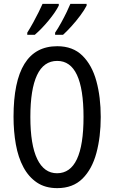

<svg xmlns="http://www.w3.org/2000/svg" viewBox="-20 -963 590 993"><path d="M501 -358Q501 -255 478.5 -171.5Q456 -88 406.5 -39Q357 10 276 10Q214 10 171 -19Q128 -48 101 -98.5Q74 -149 62 -216Q50 -283 50 -359Q50 -724 276 -724Q357 -724 406.5 -675Q456 -626 478.5 -543.5Q501 -461 501 -358ZM137 -358Q137 -214 172.5 -140.5Q208 -67 275 -67Q412 -67 412 -358Q412 -648 276 -648Q206 -648 171.5 -574.5Q137 -501 137 -358ZM428 -934Q417 -912 395.5 -883Q374 -854 349.5 -827Q325 -800 306 -783H265V-794Q280 -816 296 -845Q312 -874 325 -901Q338 -928 344 -943H428ZM284 -934Q267 -900 231.5 -857Q196 -814 160 -783H121V-794Q136 -818 151.5 -846Q167 -874 180 -900.5Q193 -927 200 -943H284Z"/></svg>

Font: Noto Sans Tamil ExtraCondensed
Style: Regular
Weight: 400
Width: 2
Designer: Jelle Bosma - Monotype Design Team
Foundry: Monotype Imaging Inc.
Version: Version 2.004; ttfautohint (v1.8.4.7-5d5b)